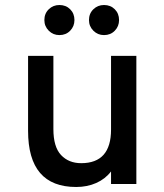

<svg xmlns="http://www.w3.org/2000/svg" viewBox="-20 -734 656 766"><path d="M92 -212V-511H193V-219Q193 -148 223.5 -115.5Q254 -83 304 -83Q423 -83 423 -217V-511H524V0H423V-50Q400 -20 364 -4Q328 12 284 12Q92 12 92 -212ZM157 -654Q157 -680 174.5 -697Q192 -714 217 -714Q243 -714 260 -697Q277 -680 277 -654Q277 -629 260 -611.5Q243 -594 217 -594Q192 -594 174.5 -611.5Q157 -629 157 -654ZM335 -654Q335 -680 352.5 -697Q370 -714 395 -714Q421 -714 438 -697Q455 -680 455 -654Q455 -629 438 -611.5Q421 -594 395 -594Q370 -594 352.5 -611.5Q335 -629 335 -654Z"/></svg>

Font: Overpass Mono Light
Style: Bold
Weight: 600
Monospace: yes
Designer: Delve Withrington, Dave Bailey
Foundry: Delve Fonts
Version: Version 1.000;DELV;Overpass